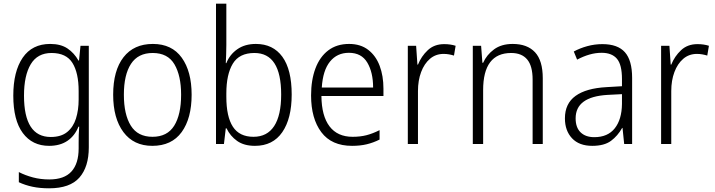

<svg xmlns="http://www.w3.org/2000/svg" viewBox="-20 -780 3873 1040"><path d="M252 -542Q309 -542 345.5 -517.5Q382 -493 405 -452H408L416 -532H461V18Q461 124 410 182Q359 240 246 240Q196 240 156 231.5Q116 223 82 207V152Q117 170 158.5 181Q200 192 247 192Q328 192 367 149Q406 106 406 24V-8Q406 -28 406.5 -49.5Q407 -71 409 -94H405Q385 -44 345 -17Q305 10 246 10Q155 10 103.5 -59.5Q52 -129 52 -262Q52 -393 103 -467.5Q154 -542 252 -542ZM259 -493Q183 -493 146.5 -432Q110 -371 110 -262Q110 -38 255 -38Q311 -38 344 -65Q377 -92 391.5 -138Q406 -184 406 -241V-287Q406 -385 372.5 -439Q339 -493 259 -493Z M1018 -267Q1018 -139 964 -64.5Q910 10 805 10Q704 10 648.5 -64.5Q593 -139 593 -267Q593 -398 649 -470Q705 -542 808 -542Q911 -542 964.5 -467.5Q1018 -393 1018 -267ZM651 -267Q651 -160 688.5 -99.5Q726 -39 806 -39Q886 -39 923.5 -99Q961 -159 961 -267Q961 -370 925 -431.5Q889 -493 807 -493Q728 -493 689.5 -434Q651 -375 651 -267Z M1206 -536Q1206 -512 1205 -484.5Q1204 -457 1203 -438H1206Q1224 -484 1265 -513Q1306 -542 1366 -542Q1459 -542 1509.5 -472.5Q1560 -403 1560 -268Q1560 -138 1509 -64Q1458 10 1361 10Q1302 10 1264.5 -16.5Q1227 -43 1207 -85H1203L1193 0H1150V-760H1206ZM1358 -493Q1276 -493 1241 -435Q1206 -377 1206 -274V-256Q1206 -148 1241.5 -93.5Q1277 -39 1353 -39Q1427 -39 1465 -97Q1503 -155 1503 -268Q1503 -493 1358 -493Z M1871 -542Q1933 -542 1974.5 -510Q2016 -478 2036.5 -423.5Q2057 -369 2057 -300V-260H1721Q1722 -152 1765 -95.5Q1808 -39 1890 -39Q1931 -39 1964.5 -47.5Q1998 -56 2036 -75V-24Q2002 -7 1966.5 1.5Q1931 10 1887 10Q1776 10 1720.5 -64Q1665 -138 1665 -263Q1665 -346 1688.5 -409Q1712 -472 1758 -507Q1804 -542 1871 -542ZM1870 -494Q1806 -494 1767.5 -446.5Q1729 -399 1723 -306H2001Q2001 -388 1969.5 -441Q1938 -494 1870 -494Z M2386 -541Q2420 -541 2448 -532L2439 -479Q2426 -483 2412 -485.5Q2398 -488 2383 -488Q2340 -488 2309 -461.5Q2278 -435 2261 -389.5Q2244 -344 2244 -287V0H2189V-532H2234L2241 -430H2244Q2262 -475 2297 -508Q2332 -541 2386 -541Z M2757 -542Q2836 -542 2878 -497Q2920 -452 2920 -356V0H2865V-349Q2865 -423 2835.5 -458Q2806 -493 2749 -493Q2597 -493 2597 -292V0H2541V-532H2586L2593 -440H2597Q2616 -483 2656 -512.5Q2696 -542 2757 -542Z M3243 -541Q3326 -541 3365 -497Q3404 -453 3404 -358V0H3361L3352 -87H3350Q3326 -44 3289.5 -17Q3253 10 3188 10Q3117 10 3078.5 -31Q3040 -72 3040 -139Q3040 -219 3097.5 -260.5Q3155 -302 3265 -308L3349 -313V-352Q3349 -430 3321.5 -462Q3294 -494 3239 -494Q3206 -494 3173 -484.5Q3140 -475 3106 -457L3088 -501Q3121 -519 3161 -530Q3201 -541 3243 -541ZM3271 -266Q3098 -256 3098 -139Q3098 -89 3125 -63Q3152 -37 3199 -37Q3272 -37 3310 -85Q3348 -133 3349 -217V-270Z M3758 -541Q3792 -541 3820 -532L3811 -479Q3798 -483 3784 -485.5Q3770 -488 3755 -488Q3712 -488 3681 -461.5Q3650 -435 3633 -389.5Q3616 -344 3616 -287V0H3561V-532H3606L3613 -430H3616Q3634 -475 3669 -508Q3704 -541 3758 -541Z"/></svg>

Font: Noto Sans Lao Looped SemiCondensed Light
Style: Regular
Weight: 300
Width: 4
Designer: Mark Frömberg, Ben Mitchell
Foundry: The Fontpad Ltd
Version: Version 1.002; ttfautohint (v1.8.4.7-5d5b)